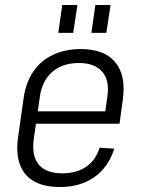

<svg xmlns="http://www.w3.org/2000/svg" viewBox="-20 -744 566 771"><path d="M221 7Q158 7 117.5 -15.5Q77 -38 60.5 -82Q44 -126 52 -189L75 -351Q84 -413 114 -457Q144 -501 193 -524Q242 -547 305 -547Q399 -547 443 -494Q487 -441 473 -342L460 -247H112L119 -297H414L399 -270L411 -356Q421 -421 390.5 -456Q360 -491 297 -491Q231 -491 190 -455.5Q149 -420 140 -355L115 -182Q107 -116 136.5 -82Q166 -48 230 -48Q287 -48 325.5 -74Q364 -100 380 -151L439 -147Q415 -72 358.5 -32.5Q302 7 221 7ZM291 -724 274 -612H214L230 -724ZM424 -724 407 -612H347L363 -724Z"/></svg>

Font: Pathway Extreme SemiCondensed ExtraLight
Style: Italic
Weight: 250
Width: 4
Italic angle: -8°
Version: Version 1.001;gftools[0.9.26]